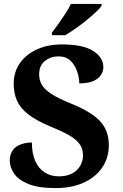

<svg xmlns="http://www.w3.org/2000/svg" viewBox="-20 -951 626 981"><path d="M264 10Q175 10 123.5 -11.5Q72 -33 51 -65.5Q30 -98 30 -130Q30 -164 46 -184.5Q62 -205 88 -214Q114 -223 143 -223Q143 -166 160.5 -127.5Q178 -89 209 -69.5Q240 -50 280 -50Q339 -50 371.5 -81Q404 -112 404 -158Q404 -192 385.5 -216.5Q367 -241 330 -261.5Q293 -282 237 -305Q167 -334 126 -365.5Q85 -397 67.5 -435.5Q50 -474 50 -523Q50 -584 82 -629Q114 -674 169.5 -699Q225 -724 295 -724Q405 -724 456.5 -690.5Q508 -657 508 -608Q508 -573 477.5 -549Q447 -525 385 -525Q385 -553 374.5 -585Q364 -617 341 -640Q318 -663 279 -663Q239 -663 209.5 -639.5Q180 -616 180 -571Q180 -543 193 -519Q206 -495 242 -471.5Q278 -448 345 -421Q448 -379 492 -331Q536 -283 536 -209Q536 -145 502.5 -95.5Q469 -46 408 -18Q347 10 264 10ZM245 -784Q260 -803 278.5 -829Q297 -855 314.5 -882Q332 -909 342 -931H499V-921Q490 -908 468.5 -888Q447 -868 420 -846Q393 -824 365 -804.5Q337 -785 313 -771H245Z"/></svg>

Font: Noto Naskh Arabic
Style: Bold
Weight: 700
Designer: Monotype Design Team, David Williams, Mohamad Dakak and Nizar Qandah
Foundry: Monotype Imaging Inc.
Version: Version 2.016